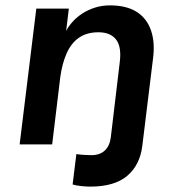

<svg xmlns="http://www.w3.org/2000/svg" viewBox="-20 -537 653 714"><path d="M509 7Q500 77 453 117Q406 157 315 157Q303 157 282.5 155Q262 153 250 149L264 36Q276 38 293 39Q310 40 320 40Q351 40 369.5 23Q388 6 392 -26L425 -303Q433 -362 412 -389.5Q391 -417 346 -417Q303 -417 274 -397Q245 -377 228 -339Q211 -301 204 -249L174 0H53L115 -505H236L226 -422Q234 -438 249 -455Q264 -472 285 -486Q306 -500 332.5 -508.5Q359 -517 389 -517Q450 -517 488 -493Q526 -469 541.5 -424Q557 -379 549 -319Z"/></svg>

Font: Inclusive Sans SemiBold
Style: Italic
Weight: 600
Italic angle: -7°
Designer: Olivia King
Foundry: Olivia King
Version: Version 2.004